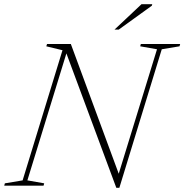

<svg xmlns="http://www.w3.org/2000/svg" viewBox="-47 -878 872 908"><path d="M718 -645 517.5 10H503L267 -625.5L82.5 -25L162 -11L159 0H-27L-24 -11L60 -25L248.5 -640.5L172 -659L175.5 -670H288L514.5 -56.5L695.5 -645L616 -659L619 -670H805L802 -659ZM494.5 -738 622 -858H673L671 -851L514.5 -738Z"/></svg>

Font: Newsreader Text ExtraLight
Style: Italic
Weight: 275
Italic angle: -17°
Designer: Hugues Gentile
Foundry: Production Type
Version: Version 1.001